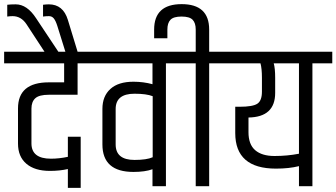

<svg xmlns="http://www.w3.org/2000/svg" viewBox="-44 -900 1626 928"><path d="M43 -206V-376Q43 -502 192 -502H266V-594H-24V-650H428V-594H331V-442H192Q145 -442 126.5 -425Q108 -408 108 -375V-207Q108 -133 202 -133Q242 -133 284 -142V-239H346V8H284V-83Q245 -74 197 -74Q124 -74 83.5 -108.5Q43 -143 43 -206Z M192 -879Q261 -879 284 -804L331 -650H272L233 -775Q225 -800 216 -811Q207 -822 192.5 -822Q178 -822 164 -820V-877Q180 -879 192 -879ZM-9 -877Q7 -879 32 -879Q87 -879 131 -811L238 -650H171L84 -783Q58 -822 17 -822Q5 -822 -9 -820Z M606 -447Q515 -447 515 -373V-202Q515 -127 606 -127Q665 -127 694 -140V-435Q664 -447 606 -447ZM693 -594H380V-650H854V-594H758V0H693V-82Q657 -69 601 -69Q451 -69 451 -202V-374Q451 -435 489.5 -470Q528 -505 601 -505Q649 -505 693 -493Z M902 -650V-757Q902 -789 887 -804.5Q872 -820 833.5 -820Q795 -820 780 -804.5Q765 -789 765 -757V-715H701V-757Q701 -880 834 -880Q967 -880 967 -757V-650H1063V-594H967V0H902V-594H806V-650Z M1222 -524Q1222 -568 1215 -594H1015V-650H1562V-594H1466V0H1401V-97Q1353 -85 1290 -85Q1093 -85 1093 -257V-384H1114Q1177 -384 1199.5 -398.5Q1222 -413 1222 -457ZM1286 -524V-451Q1286 -334 1157 -332V-261Q1157 -202 1189.5 -174Q1222 -146 1283 -146Q1344 -146 1401 -157V-594H1279Q1286 -570 1286 -524Z"/></svg>

Font: Khand
Style: Regular
Weight: 400
Designer: Devanagari: Sanchit Sawaria, Jyotish Sonowal; Latin: Satya Rajpurohit
Foundry: Indian Type Foundry
Version: Version 1.101;PS 1.0;hotconv 1.0.78;makeotf.lib2.5.61930; tt